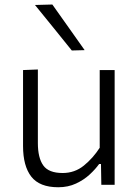

<svg xmlns="http://www.w3.org/2000/svg" viewBox="-20 -798 596 829"><path d="M231.5 10.5Q151 10.5 115.2 -35.2Q79.5 -81 79.5 -167.5V-495.5L143.5 -498V-180.5Q143.5 -116.5 166.8 -83.8Q190 -51 250.5 -51Q302.5 -51 342 -83Q381.5 -115 410.5 -160V-495.5H475V0H417.5L416 -90H408Q392.5 -68 367.5 -44.8Q342.5 -21.5 308.2 -5.5Q274 10.5 231.5 10.5ZM290 -580Q250.5 -629 211 -678Q171.5 -727 131 -776.5L206 -778.5Q241 -729.5 275.5 -680.5Q310 -631 345.5 -581.5Z"/></svg>

Font: Heraclito Light
Style: Regular
Weight: 300
Designer: Kostas Bartsokas (font) & Cristiano Sobral (main changes)
Foundry: Kostas Bartsokas (font) & Cristiano Sobral (main changes)
Version: Version 1.00;July 8, 2020;FontCreator 13.0.0.2655 64-bit